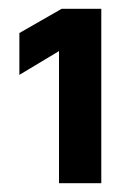

<svg xmlns="http://www.w3.org/2000/svg" viewBox="-20 -720 304 436"><path d="M114 -604 24 -550V-645L120 -700H210V-304H114Z"/></svg>

Font: Haskoy ExtraBold
Style: Regular
Weight: 800
Designer: Ertekin Erdin
Foundry: Ertekin Erdin
Version: Version 2.000; ttfautohint (v1.8.4.7-5d5b)